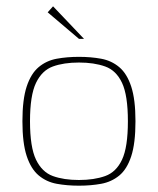

<svg xmlns="http://www.w3.org/2000/svg" viewBox="-20 -583 500 608"><path d="M230 5Q192 5 159.5 -1Q127 -7 102.5 -27.5Q78 -48 64.5 -89Q51 -130 51 -199Q51 -268 64.5 -309Q78 -350 102.5 -370.5Q127 -391 159.5 -397Q192 -403 230 -403Q268 -403 300.5 -397Q333 -391 357.5 -370.5Q382 -350 395.5 -309Q409 -268 409 -199Q409 -129 395.5 -88Q382 -47 357.5 -27Q333 -7 300.5 -1Q268 5 230 5ZM230 -13Q278 -13 313 -25.5Q348 -38 366.5 -77.5Q385 -117 385 -199Q385 -281 366.5 -320.5Q348 -360 313 -372.5Q278 -385 230 -385Q182 -385 147.5 -372.5Q113 -360 94 -320.5Q75 -281 75 -199Q75 -117 94 -77.5Q113 -38 147.5 -25.5Q182 -13 230 -13ZM230 -460 131 -544 148 -563 246 -460Z"/></svg>

Font: Genos Thin
Style: Regular
Weight: 100
Designer: Robert E. Leuschke
Foundry: Robert E. Leuschke
Version: Version 1.010